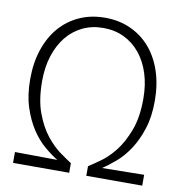

<svg xmlns="http://www.w3.org/2000/svg" viewBox="-83 -828 863 906"><g transform="rotate(10 348.5 -375.0)"><path d="M39 -52 242 -50Q211 -69 177 -98Q143 -127 115 -170Q87 -213 68.5 -270.5Q50 -328 50 -404Q50 -482 71.5 -546Q93 -610 132 -655Q171 -700 226 -725Q281 -750 349 -750Q416 -750 471 -725Q526 -700 565 -655Q604 -610 625.5 -546Q647 -482 647 -404Q647 -328 628.5 -270.5Q610 -213 582 -170Q554 -127 520 -97.5Q486 -68 456 -49L658 -52V0H390V-46Q412 -60 446.5 -84.5Q481 -109 513 -150Q545 -191 568.5 -253Q592 -315 592 -404Q592 -471 574.5 -525.5Q557 -580 525 -619Q493 -658 448.5 -679.5Q404 -701 349 -701Q294 -701 249.5 -679.5Q205 -658 173.5 -619Q142 -580 124.5 -525.5Q107 -471 107 -404Q107 -315 130 -253Q153 -191 185.5 -150Q218 -109 252 -84.5Q286 -60 308 -46V0H39Z"/></g></svg>

Font: Encode Sans Compressed
Style: Light
Weight: 300
Designer: Pablo Impallari, Andres Torresi
Foundry: Pablo Impallari, Andres Torresi
Version: Version 1.000; ttfautohint (v1.00) -l 8 -r 50 -G 200 -x 14 -